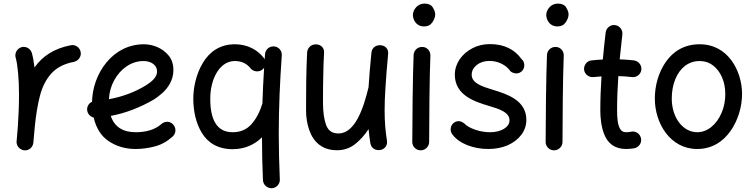

<svg xmlns="http://www.w3.org/2000/svg" viewBox="-20 -777 4126 1051"><path d="M112.3 45.9C116.2 46.4 120.1 45.9 123.5 45.4H124H125.5C141.6 42 152.8 32.7 159.2 17.6C159.2 17.1 159.2 17.1 159.7 16.6V16.1C161.1 12.2 162.1 8.3 162.6 4.4C165 -20.5 167.5 -48.3 169.9 -78.1C176.3 -144 185.5 -202.6 198.7 -252.9C211.9 -303.2 232.9 -343.8 261.7 -375.5C290.5 -407.2 331.5 -428.2 384.8 -438.5C409.7 -443.8 426.8 -468.8 421.4 -492.7C417 -517.6 392.1 -534.7 367.2 -529.3C273.4 -511.2 211.4 -467.8 168.9 -407.7C165.5 -437.5 160.6 -464.4 154.3 -487.3C147 -511.2 121.1 -525.9 97.2 -518.6C73.2 -511.2 58.6 -484.9 65.9 -460.9C71.3 -441.9 75.7 -414.1 79.1 -377.4C82.5 -340.8 84 -301.3 84 -259.8C84 -200.7 81.5 -138.7 77.6 -83.5C75.2 -58.6 73.2 -33.2 71.3 -7.8C70.8 -6.8 70.8 -5.9 70.8 -4.9C70.3 -1 70.8 2.9 71.3 6.3V7.3V8.3C74.7 24.4 84 35.6 99.1 42C103.5 43.9 107.9 45.4 112.3 45.9Z M925.3 -29.8C944.3 -46.9 945.3 -76.2 928.2 -95.2C912.1 -114.3 882.3 -115.2 863.3 -98.1C829.6 -67.4 779.8 -53.2 722.7 -53.2C654.3 -53.2 606.4 -81.5 586.4 -142.6C669.9 -158.2 749 -189.5 823.2 -232.9C835.4 -240.2 849.6 -251 866.2 -265.6C899.4 -294.4 929.2 -337.9 929.2 -393.1C929.2 -424.8 920.9 -450.7 904.3 -471.7C871.1 -513.2 817.4 -534.7 768.1 -534.7C682.6 -534.7 612.8 -495.6 563 -435.5C513.2 -375 485.4 -297.4 483.9 -219.7C466.8 -212.4 455.6 -194.8 457 -175.3C458.5 -154.3 473.6 -138.7 492.7 -133.3C506.8 -73.7 534.7 -30.3 577.1 -2.9C619.6 24.9 668 38.6 722.7 38.6C757.3 38.6 792.5 33.7 828.1 24.4C863.3 15.1 895.5 -2.9 925.3 -29.8ZM765.6 -442.9C807.1 -442.9 839.8 -420.9 839.8 -386.2C839.8 -355.5 814 -331.1 772.9 -306.2C714.4 -271.5 648.9 -247.1 576.2 -233.9C578.1 -271.5 587.9 -306.6 605.5 -338.4C640.6 -401.9 699.2 -442.9 765.6 -442.9Z M1480 -522.9C1454.6 -524.9 1432.6 -505.9 1430.7 -480.5C1430.2 -471.2 1429.2 -461.9 1428.7 -452.6C1427.2 -455.6 1425.3 -458.5 1423.3 -460.9C1389.6 -504.4 1334 -534.7 1266.1 -534.7C1184.1 -534.7 1127 -493.7 1090.8 -433.6C1054.7 -373.5 1038.1 -300.8 1038.1 -236.3C1038.1 -171.4 1051.8 -103.5 1085 -49.3C1118.2 4.9 1172.9 39.6 1253.4 39.6C1321.8 39.6 1374.5 13.7 1414.1 -25.4C1414.1 52.7 1416 131.3 1419.4 209.5C1420.9 234.9 1442.4 253.9 1467.8 253.4C1493.2 252 1513.2 230.5 1511.7 205.1C1508.3 121.6 1505.9 40 1505.9 -42.5C1505.9 -186.5 1512.2 -329.6 1522.5 -473.6C1524.4 -499 1505.4 -521.5 1480 -522.9ZM1416 -396C1419.9 -398.9 1423.3 -402.3 1425.8 -406.7C1421.4 -340.8 1418.5 -275.4 1416.5 -210.9V-210.4C1401.9 -163.1 1381.8 -125.5 1356 -96.7C1330.1 -67.9 1295.9 -53.2 1253.4 -53.2C1168.9 -53.2 1130.9 -118.7 1130.9 -236.3C1130.9 -274.4 1136.7 -309.1 1147.9 -340.3C1170.4 -402.8 1211.9 -442.9 1266.1 -442.9C1306.6 -442.9 1333 -426.3 1351.1 -403.3C1366.7 -383.8 1396.5 -380.4 1416 -396Z M2104.5 -480.5C2107.9 -511.2 2087.4 -527.3 2064.5 -529.3C2041 -531.7 2016.6 -518.6 2013.2 -489.3C2005.9 -416.5 2001 -354.5 1997.6 -301.3V-300.3C1968.8 -179.7 1922.4 -46.4 1832.5 -46.4C1798.8 -46.4 1776.4 -62 1765.1 -92.8C1753.9 -123.5 1748 -164.6 1748 -215.8C1748 -272 1748.5 -320.3 1749.5 -361.8C1750 -402.8 1751.5 -445.3 1753.9 -489.3C1755.4 -513.2 1738.3 -534.2 1708.5 -534.2C1679.7 -534.2 1662.6 -512.2 1661.1 -489.3C1655.8 -380.4 1655.3 -276.9 1655.3 -173.8C1655.3 -134.3 1661.1 -98.1 1672.9 -64.9C1696.3 2 1745.1 45.4 1824.7 45.4C1861.3 45.4 1894 34.7 1922.9 12.7C1951.2 -9.8 1976.1 -37.1 1997.6 -70.3C2000 -45.4 2002.9 -19.5 2007.3 7.3C2012.7 38.1 2040.5 48.8 2064.5 43.5C2085.4 38.1 2102.5 20.5 2098.1 -7.3C2089.8 -60.5 2085.4 -110.4 2085.4 -172.9C2085.4 -210.4 2086.9 -253.9 2090.3 -302.7C2093.3 -351.6 2098.1 -410.6 2104.5 -480.5Z M2240.2 -694.8C2240.2 -673.3 2254.9 -632.3 2301.8 -632.3C2321.3 -632.3 2336.4 -639.6 2346.7 -654.8C2356.9 -669.9 2362.3 -684.1 2362.3 -698.2C2362.3 -709.5 2357.9 -722.2 2349.1 -736.3C2340.3 -750.5 2325.2 -757.3 2304.2 -757.3C2286.1 -757.3 2271 -751 2258.8 -738.3C2246.6 -725.1 2240.2 -710.9 2240.2 -694.8ZM2292.5 -520H2289.6C2266.6 -520 2245.6 -502 2244.1 -476.6C2239.3 -360.8 2236.8 -101.6 2236.8 0C2236.8 25.4 2257.3 45.9 2282.7 45.9C2308.1 45.9 2329.1 25.4 2329.1 0C2329.1 -100.6 2331.1 -360.8 2335.9 -472.2V-475.1C2335.9 -498 2317.9 -519.5 2292.5 -520Z M2839.4 -390.1C2855 -409.2 2853.5 -438 2834.5 -454.1C2796.9 -506.3 2739.7 -535.6 2662.1 -535.6C2627.4 -535.6 2595.2 -528.3 2566.4 -513.2C2507.8 -482.9 2469.7 -429.2 2469.7 -368.2C2469.7 -255.4 2578.1 -220.7 2656.2 -197.3C2711.9 -180.7 2769 -163.1 2769 -118.7C2769 -99.6 2758.8 -84 2738.8 -71.8C2718.3 -59.6 2692.9 -53.2 2663.1 -53.2C2635.3 -53.2 2608.4 -57.6 2581.5 -66.9C2554.7 -76.2 2534.2 -87.4 2521 -101.6C2508.8 -111.3 2488.3 -120.6 2467.3 -106.9C2446.3 -93.3 2440.4 -64.5 2454.6 -43.5C2473.1 -17.6 2500.5 2.4 2536.6 17.1C2572.8 31.2 2611.3 38.6 2652.8 38.6C2692.4 38.6 2727.5 31.7 2759.3 18.1C2821.8 -9.8 2861.3 -60.1 2861.3 -120.6C2861.3 -229 2754.4 -262.2 2677.7 -285.6C2620.1 -303.2 2562 -321.3 2562 -367.7C2562 -388.7 2571.3 -406.2 2589.8 -421.4C2608.4 -436 2631.3 -443.4 2659.2 -443.4C2706.5 -443.4 2750.5 -421.9 2775.9 -385.3C2797.4 -370.1 2823.2 -372.1 2839.4 -390.1Z M2970.2 -694.8C2970.2 -673.3 2984.9 -632.3 3031.7 -632.3C3051.3 -632.3 3066.4 -639.6 3076.7 -654.8C3086.9 -669.9 3092.3 -684.1 3092.3 -698.2C3092.3 -709.5 3087.9 -722.2 3079.1 -736.3C3070.3 -750.5 3055.2 -757.3 3034.2 -757.3C3016.1 -757.3 3001 -751 2988.8 -738.3C2976.6 -725.1 2970.2 -710.9 2970.2 -694.8ZM3022.5 -520H3019.5C2996.6 -520 2975.6 -502 2974.1 -476.6C2969.2 -360.8 2966.8 -101.6 2966.8 0C2966.8 25.4 2987.3 45.9 3012.7 45.9C3038.1 45.9 3059.1 25.4 3059.1 0C3059.1 -100.6 3061 -360.8 3065.9 -472.2V-475.1C3065.9 -498 3047.9 -519.5 3022.5 -520Z M3490.7 -394.5C3494.1 -419.4 3475.6 -442.9 3450.7 -446.3C3425.8 -449.2 3399.9 -451.2 3372.1 -452.1C3376.5 -497.1 3381.3 -543 3386.7 -588.4C3390.1 -613.3 3371.1 -637.2 3346.2 -639.6C3321.3 -643.1 3298.8 -624 3295.4 -599.1C3289.6 -550.3 3284.2 -500.5 3279.8 -451.2C3258.3 -450.2 3237.3 -448.7 3217.3 -446.3C3192.4 -443.8 3174.8 -419.9 3177.2 -395C3180.7 -370.1 3203.6 -352.5 3228.5 -355C3242.7 -356.4 3257.3 -357.9 3272.5 -358.9C3268.6 -297.9 3266.1 -235.8 3266.1 -173.3C3266.1 -135.7 3270 -84 3288.6 -39.1C3307.1 5.9 3342.8 38.6 3407.2 38.6C3420.9 38.6 3436 37.1 3452.1 34.7C3477.1 29.3 3494.1 5.4 3488.8 -19.5C3484.4 -44.4 3460.4 -61.5 3435.5 -56.2C3425.3 -54.2 3416 -53.2 3407.2 -53.2C3392.1 -53.2 3381.3 -59.1 3374.5 -71.3C3360.4 -94.7 3357.9 -134.3 3357.9 -173.3C3357.9 -236.3 3360.4 -298.3 3364.7 -360.4C3390.6 -359.9 3415.5 -357.9 3439 -355C3463.9 -351.6 3487.3 -369.6 3490.7 -394.5Z M3809.6 -534.7C3726.1 -534.7 3665 -496.1 3624.5 -438C3584 -379.9 3564.5 -307.1 3564.5 -237.3C3564.5 -102.1 3648.9 38.6 3796.4 38.6C3876.5 38.6 3937.5 -1 3979 -60.1C4020.5 -119.1 4042 -193.8 4042 -262.7C4042 -325.7 4022.9 -392.6 3984.4 -445.8C3945.3 -499 3887.7 -534.7 3809.6 -534.7ZM3809.6 -442.9C3837.4 -442.9 3862.3 -434.6 3883.3 -418.5C3925.8 -385.7 3950.2 -328.6 3950.2 -262.7C3950.2 -225.1 3943.4 -190.4 3929.7 -158.7C3901.9 -94.7 3853 -53.2 3796.4 -53.2C3719.7 -53.2 3657.2 -131.3 3657.2 -237.3C3657.2 -275.9 3663.6 -310.5 3675.8 -341.8C3700.7 -403.8 3747.6 -442.9 3809.6 -442.9Z"/></svg>

Font: Mikhak Medium
Style: Regular
Weight: 500
Designer: Amin Abedi
Version: Version 3.2